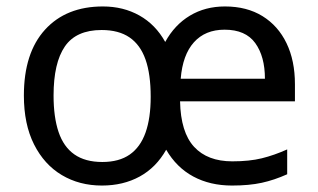

<svg xmlns="http://www.w3.org/2000/svg" viewBox="-20 -565 986 595"><path d="M677 -545Q745 -545 793.5 -515Q842 -485 868 -431Q894 -377 894 -304V-251H538Q540 -155 581.5 -110Q623 -65 700 -65Q753 -65 791.5 -74.5Q830 -84 870 -102V-25Q830 -7 791 1.5Q752 10 699 10Q631 10 579 -18Q527 -46 495 -101Q464 -46 413 -18Q362 10 296 10Q226 10 171.5 -22.5Q117 -55 85.5 -117.5Q54 -180 54 -269Q54 -401 119.5 -473Q185 -545 299 -545Q362 -545 412 -517Q462 -489 492 -435Q521 -488 568.5 -516.5Q616 -545 677 -545ZM295 -472Q216 -472 181 -421Q146 -370 146 -269Q146 -202 161.5 -156Q177 -110 210.5 -86.5Q244 -63 297 -63Q349 -63 382 -86Q415 -109 431 -154Q447 -199 447 -265Q447 -335 431 -380.5Q415 -426 381.5 -449Q348 -472 295 -472ZM676 -473Q616 -473 581 -434Q546 -395 540 -321H801Q801 -390 771 -431.5Q741 -473 676 -473Z"/></svg>

Font: Noto Sans Cham
Style: Regular
Weight: 400
Designer: Monotype Design Team
Foundry: Monotype Imaging Inc.
Version: Version 2.002